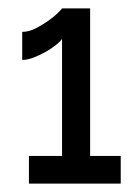

<svg xmlns="http://www.w3.org/2000/svg" viewBox="-20 -833 329 458"><path d="M268 -461V-395H49V-461H128V-740Q123 -733 112 -724.5Q101 -716 87.5 -708.5Q74 -701 59.5 -695.5Q45 -690 33 -690V-757Q49 -757 65.5 -765.5Q82 -774 96 -784Q110 -794 119 -803Q128 -812 128 -813H195V-461Z"/></svg>

Font: Oxford Sans SemiBold
Style: Regular
Weight: 600
Designer: Matt McInerney, Pablo Impallari, Rodrigo Fuenzalida
Foundry: Matt McInerney, Pablo Impallari, Rodrigo Fuenzalida
Version: Version 3.000g; ttfautohint (v1.5) -l 8 -r 28 -G 28 -x 14 -D